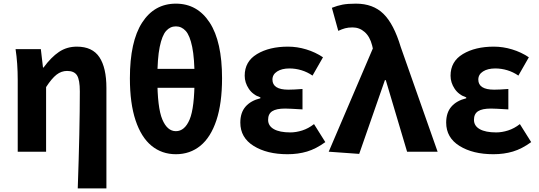

<svg xmlns="http://www.w3.org/2000/svg" viewBox="-20 -832 2956 1053"><path d="M417.8 -330.6Q417.8 -394.2 402.4 -418.6Q387 -443 348 -443Q316.4 -443 290 -422.4Q263.6 -401.8 232.8 -354.4V0H77.2V-392.6Q77.2 -485.8 65.4 -562.4H204L215.8 -461.6H218.8Q260.2 -518 303.2 -547.1Q346.2 -576.2 401.6 -576.2Q486.8 -576.2 525.2 -518.3Q563.6 -460.4 563.6 -350V201.4H406.4Q417.8 -120.8 417.8 -330.6Z M692.4 -402.6Q692.4 -604.2 759.5 -708.1Q826.6 -812 944.6 -812Q1062.4 -812 1130.1 -708Q1197.8 -604 1197.8 -402.6Q1197.8 -265.4 1166.8 -172.2Q1135.8 -79 1079 -32.6Q1022.2 13.8 944.6 13.8Q867.6 13.8 811 -32.6Q754.4 -79 723.4 -172.2Q692.4 -265.4 692.4 -402.6ZM1047 -402.6Q1047 -511.6 1034.1 -574.6Q1021.2 -637.6 998.5 -662.5Q975.8 -687.4 944.6 -687.4Q913.4 -687.4 891.1 -662.5Q868.8 -637.6 855.9 -574.6Q843 -511.6 843 -402.6Q843 -241.8 870.1 -177.2Q897.2 -112.6 944.6 -112.6Q993 -112.6 1020 -176.7Q1047 -240.8 1047 -402.6ZM1114.4 -454.4V-350.6H775.6V-454.4Z M1298 -159.6Q1298 -214.6 1326.8 -247.4Q1355.6 -280.2 1408 -293V-298Q1367 -311.4 1344.5 -345.2Q1322 -379 1322 -416.8Q1322 -495.2 1389.8 -535.7Q1457.6 -576.2 1559.4 -576.2Q1609.6 -576.2 1659.5 -561.1Q1709.4 -546 1751.4 -517.8L1694 -417.4Q1665.6 -437 1633.1 -446.8Q1600.6 -456.6 1567.4 -456.6Q1525.8 -456.6 1500 -440.1Q1474.2 -423.6 1474.2 -395.4Q1474.2 -368.2 1495.9 -354.2Q1517.6 -340.2 1561.4 -340.2Q1589.6 -340.2 1639 -344V-232Q1564.2 -236.6 1543.8 -236.6Q1495.4 -236.6 1472.9 -222Q1450.4 -207.4 1450.4 -175Q1450.4 -141.6 1482.1 -123.7Q1513.8 -105.8 1572.4 -105.8Q1603.8 -105.8 1637.5 -116.5Q1671.2 -127.2 1702.2 -151.4L1764.2 -52.6Q1713.2 -15.6 1664 -0.9Q1614.8 13.8 1556.8 13.8Q1444.2 13.8 1371.1 -31.7Q1298 -77.2 1298 -159.6Z M2024.8 -566.2 2020.8 -583.2Q2008.6 -631.2 1980 -656.4Q1951.4 -681.6 1913.8 -681.6Q1890 -681.6 1873 -677Q1856 -672.4 1835.2 -662.8L1800.2 -789.2Q1830.2 -801.2 1858.6 -806.6Q1887 -812 1932 -812Q2026.2 -812 2083.1 -756.1Q2140 -700.2 2177.6 -574.8L2380 0H2212.6L2095.8 -392.6H2091L1950 12L1782.8 0Z M2427 -159.6Q2427 -214.6 2455.8 -247.4Q2484.6 -280.2 2537 -293V-298Q2496 -311.4 2473.5 -345.2Q2451 -379 2451 -416.8Q2451 -495.2 2518.8 -535.7Q2586.6 -576.2 2688.4 -576.2Q2738.6 -576.2 2788.5 -561.1Q2838.4 -546 2880.4 -517.8L2823 -417.4Q2794.6 -437 2762.1 -446.8Q2729.6 -456.6 2696.4 -456.6Q2654.8 -456.6 2629 -440.1Q2603.2 -423.6 2603.2 -395.4Q2603.2 -368.2 2624.9 -354.2Q2646.6 -340.2 2690.4 -340.2Q2718.6 -340.2 2768 -344V-232Q2693.2 -236.6 2672.8 -236.6Q2624.4 -236.6 2601.9 -222Q2579.4 -207.4 2579.4 -175Q2579.4 -141.6 2611.1 -123.7Q2642.8 -105.8 2701.4 -105.8Q2732.8 -105.8 2766.5 -116.5Q2800.2 -127.2 2831.2 -151.4L2893.2 -52.6Q2842.2 -15.6 2793 -0.9Q2743.8 13.8 2685.8 13.8Q2573.2 13.8 2500.1 -31.7Q2427 -77.2 2427 -159.6Z"/></svg>

Font: 寒蝉端黑体 Light
Style: Regular
Weight: 300
Designer: ChillDuanSans {Warren2060}; 
Source Han Sans {Ryoko NISHIZUKA 西塚涼子 (kana, bopomofo & ideographs); Paul D. Hunt (Latin, G
Foundry: ChillType&Adobe
Version: Version 1.300;Glyphs 3.3 (3306)